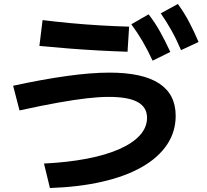

<svg xmlns="http://www.w3.org/2000/svg" viewBox="-20 -875 1040 965"><path d="M201 -53Q321 -59 417 -77.5Q513 -96 580.5 -126Q648 -156 683.5 -195.5Q719 -235 719 -283Q719 -336 672 -362Q625 -388 527 -388Q478 -388 417 -381Q356 -374 274 -359.5Q192 -345 78 -320L46 -444Q193 -476 315.5 -493Q438 -510 530 -510Q697 -510 780 -455.5Q863 -401 863 -293Q863 -213 819.5 -148Q776 -83 694 -36Q612 11 495 38Q378 65 231 70ZM621 -615Q555 -617 480.5 -621Q406 -625 329 -631Q252 -637 178 -644L194 -774Q258 -766 332 -759Q406 -752 482.5 -747.5Q559 -743 629 -741ZM747 -570Q722 -624 696.5 -667.5Q671 -711 640 -753L727 -803Q760 -760 785.5 -714Q811 -668 836 -614ZM890 -623Q866 -679 841.5 -722.5Q817 -766 788 -808L874 -855Q906 -811 930.5 -764.5Q955 -718 978 -664Z"/></svg>

Font: M PLUS 1 Code
Style: Regular
Weight: 400
Designer: Coji Morishita
Foundry: UNDERFOREST DESIGN
Version: Version 1.005